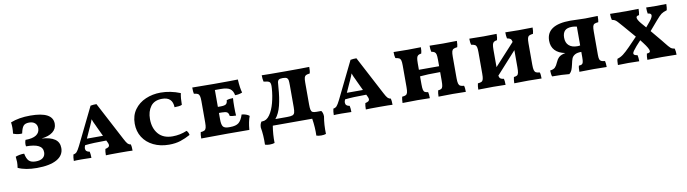

<svg xmlns="http://www.w3.org/2000/svg" viewBox="-32 -1100 6691 1870"><g transform="rotate(-10 3313.5 -165.5)"><path d="M519 -144Q519 -71 449.5 -32Q380 7 252 7Q139 7 66 -27Q71 -59 71 -84Q71 -101 67 -137Q84 -144 108 -148.5Q132 -153 153 -152Q163 -101 184.5 -79.5Q206 -58 252 -58Q298 -58 322.5 -77.5Q347 -97 347 -132Q347 -178 306 -198.5Q265 -219 183 -219Q181 -233 181 -240Q181 -261 189 -282Q260 -282 295.5 -305.5Q331 -329 331 -372Q331 -405 310 -423.5Q289 -442 252 -442Q212 -442 195 -421Q178 -400 168 -349L154 -348Q116 -348 80 -363Q84 -390 84 -421Q84 -450 80 -474Q162 -507 275 -507Q497 -507 497 -388Q497 -338 457.5 -307Q418 -276 346 -268Q431 -262 475 -232Q519 -202 519 -144Z M1198 2Q1168 0 1072 0Q963 0 934 2Q934 -36 940 -60Q961 -65 971 -72Q981 -79 981 -91Q981 -102 974 -116L963 -139Q830 -139 752 -130L751 -127Q744 -113 744 -99Q744 -66 785 -60Q791 -36 791 2Q753 0 695 0Q634 0 617 2Q617 -32 624 -61Q645 -64 658 -78Q671 -92 692 -134L871 -500Q885 -503 899 -504Q913 -505 930 -505L1130 -125Q1150 -86 1162.5 -74Q1175 -62 1192 -60Q1198 -42 1198 2ZM939 -190 896 -281 887 -301Q868 -338 858 -368Q851 -346 832 -304L822 -283L780 -190Z M1748 -354Q1738 -348 1716.5 -345.5Q1695 -343 1674 -343Q1671 -445 1568 -445Q1491 -445 1454.5 -395.5Q1418 -346 1418 -271Q1418 -180 1466.5 -123.5Q1515 -67 1607 -67Q1681 -67 1749 -96Q1766 -81 1771 -52Q1722 -25 1672.5 -9Q1623 7 1560 7Q1473 7 1405.5 -26Q1338 -59 1301 -117.5Q1264 -176 1264 -252Q1264 -333 1305.5 -390.5Q1347 -448 1415.5 -477.5Q1484 -507 1564 -507Q1661 -507 1758 -468Q1748 -421 1748 -354Z M2380 -133Q2360 -81 2353 1L2135 0L1877 2Q1877 -38 1883 -60Q1908 -62 1920 -68.5Q1932 -75 1937 -92Q1942 -109 1942 -145V-356Q1942 -391 1937 -407.5Q1932 -424 1920 -430.5Q1908 -437 1882 -440Q1877 -460 1877 -502Q1973 -500 2090 -500Q2285 -500 2328 -502Q2333 -414 2347 -370Q2316 -356 2275 -356Q2268 -399 2240.5 -419.5Q2213 -440 2147 -440H2090V-273H2118Q2157 -273 2171 -284Q2185 -295 2186 -322Q2210 -332 2250 -332Q2247 -298 2247 -246Q2247 -189 2250 -159Q2209 -159 2188 -167Q2185 -194 2170.5 -203.5Q2156 -213 2118 -213H2090V-150Q2090 -97 2104.5 -78Q2119 -59 2161 -59H2174Q2232 -59 2259.5 -81.5Q2287 -104 2305 -160Q2329 -158 2349 -150.5Q2369 -143 2380 -133Z M3081 169Q3063 176 3035 176Q3007 176 2986 169Q2989 89 2975 0H2585Q2571 86 2573 169Q2552 176 2524 176Q2498 176 2478 169Q2481 76 2467 -2Q2467 -38 2484 -59H2493Q2534 -59 2565.5 -103.5Q2597 -148 2615.5 -217.5Q2634 -287 2639 -360Q2640 -369 2640 -383Q2640 -415 2626.5 -424.5Q2613 -434 2571 -438Q2564 -466 2564 -502Q2606 -500 2793 -500Q2968 -500 3034 -502Q3034 -486 3033 -469Q3032 -452 3027 -438Q3001 -435 2989.5 -429Q2978 -423 2973.5 -407.5Q2969 -392 2969 -359V-143Q2969 -105 2973.5 -88Q2978 -71 2989.5 -65Q3001 -59 3027 -59H3075Q3092 -38 3092 -2Q3078 76 3081 169ZM2817 -359Q2817 -393 2814.5 -408.5Q2812 -424 2801 -432Q2788 -440 2760 -440Q2731 -440 2720 -431Q2711 -423 2708.5 -409Q2706 -395 2704 -359Q2697 -255 2678 -180Q2659 -105 2621 -59H2736Q2774 -59 2790 -65Q2806 -71 2811.5 -87.5Q2817 -104 2817 -142Z M3769 2Q3739 0 3643 0Q3534 0 3505 2Q3505 -36 3511 -60Q3532 -65 3542 -72Q3552 -79 3552 -91Q3552 -102 3545 -116L3534 -139Q3401 -139 3323 -130L3322 -127Q3315 -113 3315 -99Q3315 -66 3356 -60Q3362 -36 3362 2Q3324 0 3266 0Q3205 0 3188 2Q3188 -32 3195 -61Q3216 -64 3229 -78Q3242 -92 3263 -134L3442 -500Q3456 -503 3470 -504Q3484 -505 3501 -505L3701 -125Q3721 -86 3733.5 -74Q3746 -62 3763 -60Q3769 -42 3769 2ZM3510 -190 3467 -281 3458 -301Q3439 -338 3429 -368Q3422 -346 3403 -304L3393 -283L3351 -190Z M4487 -59Q4494 -41 4494 2Q4436 0 4364 0Q4296 0 4224 2Q4224 -13 4226 -31Q4228 -49 4231 -59Q4252 -61 4262.5 -67.5Q4273 -74 4277 -91.5Q4281 -109 4281 -145V-231Q4145 -231 4081 -224V-145Q4081 -109 4085 -91.5Q4089 -74 4099.5 -67.5Q4110 -61 4132 -59Q4138 -40 4138 2Q4082 0 4016 0Q3942 0 3868 2Q3868 -13 3870 -31Q3872 -49 3875 -59Q3900 -61 3912 -67.5Q3924 -74 3928.5 -91.5Q3933 -109 3933 -145V-357Q3933 -392 3928.5 -408Q3924 -424 3912.5 -430.5Q3901 -437 3875 -441Q3868 -463 3868 -502Q3926 -500 4010 -500Q4070 -500 4138 -502Q4138 -461 4131 -441Q4110 -438 4099.5 -430.5Q4089 -423 4085 -405.5Q4081 -388 4081 -353V-289H4281V-353Q4281 -388 4277 -405Q4273 -422 4262.5 -429.5Q4252 -437 4230 -441Q4224 -465 4224 -502Q4280 -500 4357 -500Q4422 -500 4494 -502Q4494 -464 4487 -441Q4461 -438 4449 -431.5Q4437 -425 4432.5 -408.5Q4428 -392 4428 -357V-145Q4428 -109 4433 -91.5Q4438 -74 4450 -67.5Q4462 -61 4487 -59Z M5236 -59Q5243 -41 5243 2Q5185 0 5113 0Q5045 0 4973 2Q4973 -13 4975 -31Q4977 -49 4980 -59Q5001 -61 5011.5 -67.5Q5022 -74 5026 -91.5Q5030 -109 5030 -145V-316L4833 -98Q4837 -77 4847.5 -69Q4858 -61 4881 -59Q4887 -40 4887 2Q4831 0 4765 0Q4691 0 4617 2Q4617 -13 4619 -31Q4621 -49 4624 -59Q4649 -61 4661 -67.5Q4673 -74 4677.5 -91.5Q4682 -109 4682 -145V-357Q4682 -392 4677.5 -408Q4673 -424 4661.5 -430.5Q4650 -437 4624 -441Q4617 -463 4617 -502Q4675 -500 4759 -500Q4819 -500 4887 -502Q4887 -461 4880 -441Q4859 -438 4848.5 -430.5Q4838 -423 4834 -405.5Q4830 -388 4830 -353V-183L5027 -398Q5023 -420 5013 -428.5Q5003 -437 4979 -441Q4973 -465 4973 -502Q5029 -500 5106 -500Q5171 -500 5243 -502Q5243 -464 5236 -441Q5210 -438 5198 -431.5Q5186 -425 5181.5 -408.5Q5177 -392 5177 -357V-145Q5177 -109 5182 -91.5Q5187 -74 5199 -67.5Q5211 -61 5236 -59Z M5881 -58Q5887 -37 5887 2Q5815 0 5760 0Q5685 0 5617 2Q5617 -43 5623 -58Q5642 -59 5651.5 -64Q5661 -69 5665 -84Q5669 -99 5669 -131V-186Q5627 -186 5604.5 -172.5Q5582 -159 5574 -138.5Q5566 -118 5559 -83Q5551 -48 5543 -28Q5535 -8 5517 7Q5453 0 5348 0Q5343 -10 5341 -29Q5339 -48 5339 -60Q5373 -64 5388.5 -79.5Q5404 -95 5417 -126Q5429 -155 5448.5 -174Q5468 -193 5514 -202Q5447 -215 5413 -252Q5379 -289 5379 -347Q5379 -504 5618 -504Q5640 -504 5686 -502Q5736 -500 5763 -500Q5797 -500 5887 -503Q5887 -463 5882 -442Q5856 -440 5844 -434Q5832 -428 5827.5 -412Q5823 -396 5823 -360V-129Q5823 -100 5827.5 -86Q5832 -72 5844.5 -66Q5857 -60 5881 -58ZM5669 -250V-436Q5645 -442 5622 -442Q5572 -442 5550 -419Q5528 -396 5528 -351Q5528 -300 5558 -273.5Q5588 -247 5640 -247Q5661 -247 5669 -250Z M6578 2Q6526 0 6433 0Q6343 0 6289 2Q6289 -33 6295 -59Q6311 -60 6319.5 -64Q6328 -68 6328 -78Q6328 -102 6278 -167L6254 -198L6209 -149Q6186 -122 6175.5 -107Q6165 -92 6165 -82Q6165 -73 6174 -67.5Q6183 -62 6203 -59Q6209 -35 6209 2Q6149 0 6101 0Q6046 0 5998 2Q5998 -45 6005 -59Q6035 -67 6063 -88Q6091 -109 6133 -152L6218 -240L6115 -360Q6083 -397 6069.5 -411.5Q6056 -426 6045 -432Q6034 -438 6016 -441Q6009 -464 6009 -502Q6071 -500 6169 -500Q6235 -500 6291 -502Q6291 -471 6285 -441Q6257 -438 6257 -421Q6257 -401 6289 -362Q6319 -327 6333 -311L6373 -359Q6405 -397 6405 -418Q6405 -439 6371 -441Q6366 -462 6366 -502Q6424 -500 6469 -500Q6521 -500 6565 -502Q6565 -464 6559 -441Q6522 -430 6503.5 -416.5Q6485 -403 6448 -360L6369 -268Q6438 -187 6459 -160L6483 -130Q6516 -88 6530.5 -75.5Q6545 -63 6571 -59Q6578 -32 6578 2Z"/></g></svg>

Font: Vollkorn SC
Style: Bold
Weight: 700
Designer: Friedrich Althausen
Foundry: Friedrich Althausen
Version: Version 4.015